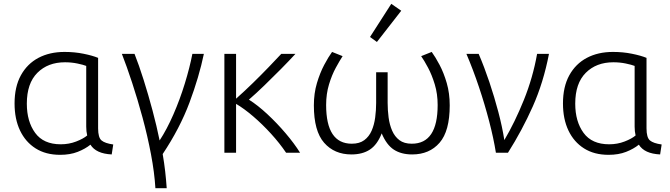

<svg xmlns="http://www.w3.org/2000/svg" viewBox="-20 -797 3499 1002"><path d="M294 11Q219 11 166 -22.5Q113 -56 84.5 -116Q56 -176 56 -257Q56 -344 89 -404Q122 -464 180.5 -495Q239 -526 317 -526Q369 -526 416 -516.5Q463 -507 492 -495V-127Q492 -79 510 -64Q528 -49 571 -43L563 9Q481 5 452 -42Q425 -20 385.5 -4.5Q346 11 294 11ZM297 -44Q340 -44 377.5 -58.5Q415 -73 435 -90Q430 -111 430 -136V-453Q415 -459 384 -465.5Q353 -472 319 -472Q230 -472 175 -417Q120 -362 120 -256Q120 -163 163.5 -103.5Q207 -44 297 -44Z M791 185Q786 103 768 8Q750 -87 724 -183Q698 -279 669.5 -365.5Q641 -452 616 -516H682Q705 -458 729.5 -380.5Q754 -303 776 -220.5Q798 -138 813 -64Q851 -122 885 -200Q919 -278 944.5 -361Q970 -444 984 -516H1044Q1019 -396 969 -262Q919 -128 829 7Q837 53 842 97Q847 141 850 185Z M1151 0V-516H1212V-282Q1257 -322 1300.5 -364.5Q1344 -407 1382 -446.5Q1420 -486 1448 -516H1522Q1489 -480 1446 -436.5Q1403 -393 1359.5 -351Q1316 -309 1279 -277Q1325 -248 1375.5 -201Q1426 -154 1471 -101Q1516 -48 1546 0H1473Q1440 -49 1394.5 -99Q1349 -149 1301 -190Q1253 -231 1212 -255V0Z M1814 9Q1725 9 1671.5 -52Q1618 -113 1618 -247Q1618 -310 1634 -363.5Q1650 -417 1672 -458.5Q1694 -500 1713 -526L1768 -504Q1753 -481 1732.5 -443.5Q1712 -406 1697 -356.5Q1682 -307 1682 -249Q1682 -47 1816 -47Q1856 -47 1881 -65.5Q1906 -84 1919.5 -115Q1933 -146 1938 -184Q1943 -222 1943 -260V-420H2003V-260Q2003 -222 2008 -184Q2013 -146 2026.5 -115Q2040 -84 2064.5 -65.5Q2089 -47 2129 -47Q2264 -47 2264 -249Q2264 -307 2249 -356.5Q2234 -406 2214 -443.5Q2194 -481 2178 -504L2233 -526Q2252 -500 2274 -458.5Q2296 -417 2311.5 -363.5Q2327 -310 2327 -247Q2327 -113 2274 -52Q2221 9 2131 9Q2074 9 2035.5 -16Q1997 -41 1972 -101Q1949 -42 1910.5 -16.5Q1872 9 1814 9ZM1947 -578 1911 -604 2022 -777 2074 -741Z M2568 0Q2556 -75 2533 -163.5Q2510 -252 2479.5 -343Q2449 -434 2414 -516H2478Q2508 -446 2534 -368.5Q2560 -291 2580.5 -213.5Q2601 -136 2612 -66Q2667 -159 2714 -275.5Q2761 -392 2783 -516H2845Q2816 -366 2760.5 -241.5Q2705 -117 2631 0Z M3156 11Q3081 11 3028 -22.5Q2975 -56 2946.5 -116Q2918 -176 2918 -257Q2918 -344 2951 -404Q2984 -464 3042.5 -495Q3101 -526 3179 -526Q3231 -526 3278 -516.5Q3325 -507 3354 -495V-127Q3354 -79 3372 -64Q3390 -49 3433 -43L3425 9Q3343 5 3314 -42Q3287 -20 3247.5 -4.5Q3208 11 3156 11ZM3159 -44Q3202 -44 3239.5 -58.5Q3277 -73 3297 -90Q3292 -111 3292 -136V-453Q3277 -459 3246 -465.5Q3215 -472 3181 -472Q3092 -472 3037 -417Q2982 -362 2982 -256Q2982 -163 3025.5 -103.5Q3069 -44 3159 -44Z"/></svg>

Font: Ubuntu Sans Light
Style: Regular
Weight: 300
Designer: Dalton Maag Ltd
Foundry: Dalton Maag Ltd
Version: Version 1.006; ttfautohint (v1.8.4.7-5d5b)